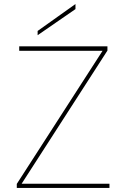

<svg xmlns="http://www.w3.org/2000/svg" viewBox="-20 -929 625 949"><path d="M353 -909V-884L166 -755V-776ZM511 -679 87 -21H521V0H63V-20L487 -678H75V-700H511Z"/></svg>

Font: Albert Sans Thin
Style: Regular
Weight: 250
Designer: Andreas Rasmussen
Foundry: a.Foundry
Version: Version 1.025